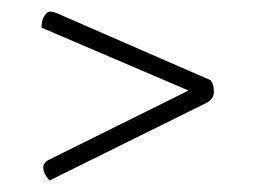

<svg xmlns="http://www.w3.org/2000/svg" viewBox="-20 -432 440 333"><path d="M307 -275 52 -384Q52 -397 57 -404.5Q62 -412 67 -412Q74 -412 88 -405L345 -293Q351 -286 351 -273Q351 -261 339 -254L66 -119Q55 -131 55 -142Q55 -149 63 -154Z"/></svg>

Font: Yanone Kaffeesatz Thin
Style: Regular
Weight: 250
Designer: Yanone (Cyrillic: Daniel Pouzeot)
Foundry: Yanone
Version: Version 1.003;PS 001.003;hotconv 1.0.88;makeotf.lib2.5.64775